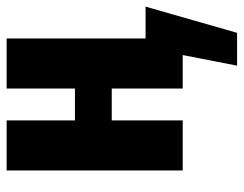

<svg xmlns="http://www.w3.org/2000/svg" viewBox="-98 -473 735 579"><g transform="rotate(-90 269.5 -183.5)"><path d="M443 -112H539L460 164H361L393 0H292V-214H196V0H45V-531H196V-325H292V-531H443Z"/></g></svg>

Font: Fira Sans Extra Condensed
Style: Bold
Weight: 700
Width: 1
Designer: Carrois Corporate & Edenspiekermann AG
Foundry: Carrois Corporate GbR & Edenspiekermann AG
Version: Version 4.203